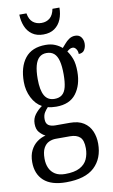

<svg xmlns="http://www.w3.org/2000/svg" viewBox="-105 -793 640 1084"><g transform="rotate(-10 215.0 -251.0)"><path d="M184 238Q99 238 56.5 199.5Q14 161 14 93Q14 54 28 26Q42 -2 65 -19Q88 -36 114 -42Q96 -51 80.5 -68.5Q65 -86 65 -118Q65 -148 82 -170.5Q99 -193 123 -210Q88 -229 67 -270.5Q46 -312 46 -361Q46 -447 85 -496.5Q124 -546 203 -546Q233 -546 256 -536.5Q279 -527 296 -512Q304 -520 315 -533.5Q326 -547 341.5 -557.5Q357 -568 376 -568Q399 -568 410.5 -552.5Q422 -537 422 -516Q422 -495 412 -479Q402 -463 379 -463Q379 -480 370.5 -492Q362 -504 351 -504Q341 -504 333.5 -499.5Q326 -495 318 -488Q333 -468 343.5 -440Q354 -412 354 -366Q354 -290 317 -241Q280 -192 203 -192Q193 -192 178 -193.5Q163 -195 155 -198Q145 -188 135 -172.5Q125 -157 125 -134Q125 -109 139.5 -99Q154 -89 179 -89H262Q311 -89 341 -69.5Q371 -50 385 -17.5Q399 15 399 54Q399 139 346.5 188.5Q294 238 184 238ZM186 191Q240 191 270.5 174.5Q301 158 313.5 130Q326 102 326 68Q326 22 306.5 4Q287 -14 250 -14H168Q148 -14 129 -5.5Q110 3 98 25Q86 47 86 86Q86 116 96.5 139.5Q107 163 129 177Q151 191 186 191ZM201 -237Q228 -237 244.5 -250.5Q261 -264 268 -292.5Q275 -321 275 -365Q275 -411 267.5 -441Q260 -471 243.5 -485.5Q227 -500 200 -500Q175 -500 158.5 -485Q142 -470 134 -440Q126 -410 126 -364Q126 -300 144 -268.5Q162 -237 201 -237ZM202 -606Q164 -606 138.5 -624Q113 -642 100.5 -672.5Q88 -703 87 -740H128Q134 -704 154 -688Q174 -672 203 -672Q231 -672 250.5 -688Q270 -704 277 -740H317Q317 -703 304.5 -672.5Q292 -642 266.5 -624Q241 -606 202 -606Z"/></g></svg>

Font: Noto Serif ExtraCondensed
Style: Regular
Weight: 400
Width: 2
Designer: Monotype Design Team
Foundry: Monotype Imaging Inc.
Version: Version 2.013